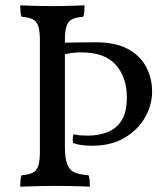

<svg xmlns="http://www.w3.org/2000/svg" viewBox="-20 -699 627 722"><path d="M56 3Q56 -10 57 -21Q58 -32 61 -40Q88 -42 103 -49.5Q118 -57 124 -75.5Q130 -94 130 -127V-549Q130 -582 124 -600.5Q118 -619 103 -626.5Q88 -634 61 -636Q58 -644 57 -655Q56 -666 56 -679Q74 -678 94 -677.5Q114 -677 135 -676.5Q156 -676 177 -676Q198 -676 218.5 -676.5Q239 -677 258.5 -677.5Q278 -678 298 -679Q298 -666 297 -655Q296 -644 293 -636Q266 -634 251 -626.5Q236 -619 230 -600.5Q224 -582 224 -549V-147Q224 -104 233 -81Q242 -58 262 -50Q282 -42 313 -40Q316 -32 317 -21Q318 -10 318 3Q302 2 281 1.5Q260 1 236 0.5Q212 0 187 0Q156 0 120 1Q84 2 56 3ZM325 -151Q304 -151 286 -153.5Q268 -156 255 -161Q253 -168 253.5 -177.5Q254 -187 256 -194Q269 -191 282 -190Q295 -189 311 -189Q348 -189 381.5 -201Q415 -213 436 -244Q457 -275 457 -333Q457 -407 416 -454.5Q375 -502 286 -502Q270 -502 255 -500.5Q240 -499 215 -493L173 -538Q190 -538 218.5 -538.5Q247 -539 279.5 -539.5Q312 -540 340 -540Q414 -540 460.5 -515Q507 -490 529.5 -447.5Q552 -405 552 -354Q552 -306 526.5 -259.5Q501 -213 450.5 -182Q400 -151 325 -151Z"/></svg>

Font: Vollkorn
Style: Regular
Weight: 400
Designer: Friedrich Althausen
Foundry: Friedrich Althausen
Version: Version 4.104